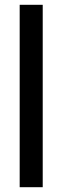

<svg xmlns="http://www.w3.org/2000/svg" viewBox="-20 -780 260 800"><path d="M158 0H62V-760H158Z"/></svg>

Font: Noto Sans Khmer UI ExtraCondensed Medium
Style: Regular
Weight: 500
Width: 2
Designer: Danh Hong and the Monotype Design Team
Foundry: Monotype Imaging Inc.
Version: Version 2.002; ttfautohint (v1.8.4.7-5d5b)